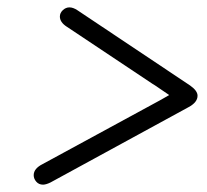

<svg xmlns="http://www.w3.org/2000/svg" viewBox="-20 -567 565 523"><path d="M71.8 -89.8Q71.8 -107.9 96.2 -120.1L416 -293.9Q419.9 -295.9 428.5 -301Q437 -306.2 440.9 -308.1Q432.1 -314 415.5 -325.4Q398.9 -336.9 395 -338.9L162.1 -494.1Q143.1 -506.3 143.1 -522Q143.1 -531.7 151.1 -539.3Q159.2 -546.9 169.2 -546.9Q179.2 -546.9 190.9 -539.1L498 -334Q518.1 -319.8 518.1 -306.2Q518.1 -288.1 493.2 -274.9L117.2 -69.8Q105 -64 97.2 -64Q85.9 -64 78.9 -72Q71.8 -80.1 71.8 -89.8Z"/></svg>

Font: CMU Typewriter Text
Style: LightOblique
Weight: 200
Italic angle: -9.46001°
Version: Version 0.7.0